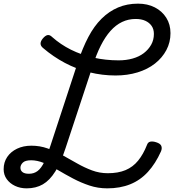

<svg xmlns="http://www.w3.org/2000/svg" viewBox="-27 -1016 955 1053"><path d="M561 17Q510 17 463.5 1.5Q417 -14 373.5 -37Q330 -60 290.5 -83.5Q251 -107 214 -122Q177 -137 144 -137Q111 -137 98 -124Q85 -111 85 -96Q85 -81 96.5 -72Q108 -63 132 -63Q159 -63 179 -78Q199 -93 215.5 -127Q232 -161 250 -218L400 -675Q426 -753 457.5 -813Q489 -873 530 -913.5Q571 -954 620.5 -975Q670 -996 730 -996Q782 -996 822 -975.5Q862 -955 885 -918.5Q908 -882 908 -834Q908 -784 885.5 -741.5Q863 -699 823 -667.5Q783 -636 727.5 -619Q672 -602 607 -602Q534 -602 463.5 -619.5Q393 -637 329 -671Q265 -705 210 -752Q196 -763 195.5 -776Q195 -789 207 -804Q221 -821 233.5 -823.5Q246 -826 259 -813Q305 -772 362 -743.5Q419 -715 485.5 -700Q552 -685 624 -685Q665 -685 700.5 -695Q736 -705 761.5 -724.5Q787 -744 802 -770.5Q817 -797 817 -830Q817 -856 804.5 -874Q792 -892 770 -902Q748 -912 717 -912Q677 -912 642.5 -895.5Q608 -879 579 -846.5Q550 -814 525.5 -765.5Q501 -717 481 -653L333 -205Q307 -125 276.5 -76Q246 -27 208 -5Q170 17 119 17Q84 17 55.5 3.5Q27 -10 10 -33.5Q-7 -57 -7 -88Q-7 -126 12.5 -155Q32 -184 66.5 -200.5Q101 -217 145 -217Q192 -217 234 -202Q276 -187 316.5 -164.5Q357 -142 396.5 -119.5Q436 -97 477.5 -81.5Q519 -66 564 -66Q621 -66 661.5 -83Q702 -100 730.5 -135Q759 -170 779 -221Q784 -236 797 -239Q810 -242 829 -236Q852 -229 857.5 -216Q863 -203 856 -186Q826 -119 784.5 -73.5Q743 -28 687.5 -5.5Q632 17 561 17Z"/></svg>

Font: Playwrite IE
Style: Regular
Weight: 400
Designer: Veronika Burian, José Scaglione
Foundry: TypeTogether
Version: Version 1.002